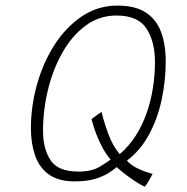

<svg xmlns="http://www.w3.org/2000/svg" viewBox="-20 -670 686 705"><path d="M512 15.5Q499 10.5 477.2 -3.8Q455.5 -18 435.8 -33.5Q416 -49 408.5 -56.5Q400.5 -49.5 381.8 -36.8Q363 -24 331.8 -14Q300.5 -4 254 -4Q194.5 -4 159.2 -29.5Q124 -55 108.8 -99.2Q93.5 -143.5 93.5 -198.5Q93.5 -280.5 116 -360.5Q138.5 -440.5 180.5 -505.8Q222.5 -571 281 -610.2Q339.5 -649.5 411.5 -649.5Q476.5 -649.5 515.2 -624.2Q554 -599 571.2 -553Q588.5 -507 588.5 -444Q588.5 -375 574 -305.8Q559.5 -236.5 528.2 -177.8Q497 -119 446 -80Q462 -62.5 487 -50.8Q512 -39 540.5 -31.5Q535.5 -22 527.5 -8.2Q519.5 5.5 512 15.5ZM386 -84.5Q371 -101.5 357.2 -126.2Q343.5 -151 333 -179Q322.5 -207 316 -232.5Q319.5 -235.5 327 -241Q334.5 -246.5 342 -251.8Q349.5 -257 353 -259Q360.5 -226 376.8 -180.8Q393 -135.5 419.5 -104Q454 -133.5 478.5 -172Q503 -210.5 518.5 -255Q534 -299.5 541.5 -347Q549 -394.5 549 -441.5Q549 -517.5 517.8 -565.2Q486.5 -613 408 -613Q344 -613 293.8 -575.5Q243.5 -538 208.8 -476.2Q174 -414.5 156 -339.8Q138 -265 138 -190.5Q138 -123.5 165.5 -81.8Q193 -40 268 -40Q316 -40 345.5 -57.5Q375 -75 386 -84.5Z"/></svg>

Font: Grandstander Thin
Style: Italic
Weight: 100
Italic angle: -15°
Designer: Tyler Finck
Foundry: Etcetera Type Co
Version: Version 1.200